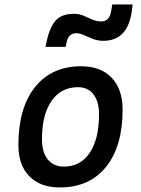

<svg xmlns="http://www.w3.org/2000/svg" viewBox="-20 -821 626 851"><path d="M245.1 9.8Q158.7 9.8 110.1 -39.8Q61.5 -89.4 61.5 -177.7Q61.5 -342.8 135.3 -435.1Q209 -527.3 339.8 -527.3Q426.3 -527.3 474.9 -476.6Q523.4 -425.8 523.4 -335Q523.4 -172.4 450 -81.3Q376.5 9.8 245.1 9.8ZM263.2 -82.5Q336.4 -82.5 377.7 -143.8Q418.9 -205.1 418.9 -314Q418.9 -370.6 394.5 -402.6Q370.1 -434.6 325.7 -434.6Q250.5 -434.6 208.3 -373.5Q166 -312.5 166 -203.6Q166 -146.5 191.7 -114.5Q217.3 -82.5 263.2 -82.5ZM181.6 -613.3 184.6 -627.9Q197.3 -692.9 223.4 -726.3Q249.5 -759.8 308.6 -759.8Q331.1 -759.8 350.3 -751.5Q369.6 -743.2 388.7 -734.6Q407.7 -726.1 429.2 -726.1Q465.3 -726.1 472.7 -772L477.5 -801.3H567.9L564.9 -776.9Q548.3 -640.1 438 -640.1Q413.1 -640.1 391.4 -648.7Q369.6 -657.2 351.3 -665.5Q333 -673.8 317.9 -673.8Q283.2 -673.8 274.9 -632.8L271 -613.3Z"/></svg>

Font: Cascadia Mono
Style: Italic
Weight: 400
Italic angle: -10°
Monospace: yes
Designer: Aaron Bell
Foundry: Saja Typeworks
Version: Version 2404.023; ttfautohint (v1.8.4)